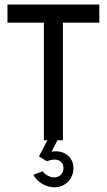

<svg xmlns="http://www.w3.org/2000/svg" viewBox="-20 -615 468 842"><path d="M255.9 0V-515.6H415.5V-595.2H12.7V-515.6H172.4V0H188L150.9 70.8L185.5 92.3C226.1 75.2 258.3 88.4 258.3 122.6C258.3 145 240.7 163.1 218.8 163.1C200.2 163.1 176.8 151.4 167 136.2L126.5 151.4C140.6 182.1 181.2 206.5 218.8 206.5C265.6 206.5 302.2 169.4 302.2 122.6C302.2 72.8 259.3 40.5 206.1 50.3L231.9 0Z"/></svg>

Font: Now Medium
Style: Regular
Weight: 500
Designer: Alfredo Marco Pradil
Foundry: Alfredo Marco Pradil
Version: Version 1.200;hotconv 1.0.109;makeotfexe 2.5.65596